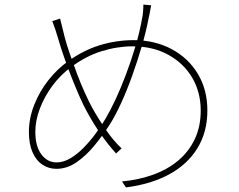

<svg xmlns="http://www.w3.org/2000/svg" viewBox="-20 -787 1040 837"><path d="M639 -764Q637 -753 635 -743Q633 -733 631.5 -724Q630 -715 628 -708Q617 -650 598 -585Q579 -520 556 -456Q533 -392 508 -337.5Q483 -283 459 -245Q429 -198 392 -153Q355 -108 313.5 -79.5Q272 -51 226 -51Q192 -51 164.5 -69.5Q137 -88 121.5 -124Q106 -160 106 -212Q106 -271 129 -329.5Q152 -388 191 -437.5Q230 -487 277 -520Q345 -569 417 -590.5Q489 -612 562 -612Q655 -612 728 -573Q801 -534 842.5 -465Q884 -396 884 -305Q884 -212 841 -141.5Q798 -71 718.5 -27.5Q639 16 529 30L512 4Q586 -3 649 -26Q712 -49 758 -88Q804 -127 829.5 -181.5Q855 -236 855 -305Q855 -385 818 -448Q781 -511 714 -548Q647 -585 558 -585Q491 -585 422 -563.5Q353 -542 288 -493Q243 -460 208 -412.5Q173 -365 153.5 -313Q134 -261 134 -212Q134 -150 160 -114.5Q186 -79 227 -79Q256 -79 286 -96.5Q316 -114 344 -142.5Q372 -171 396.5 -204Q421 -237 439 -268Q460 -303 483 -352Q506 -401 528.5 -460.5Q551 -520 570 -583.5Q589 -647 600 -710Q602 -718 603.5 -734.5Q605 -751 605 -767ZM242 -706Q246 -690 251.5 -667.5Q257 -645 262 -625Q270 -594 284.5 -552Q299 -510 315.5 -466Q332 -422 349.5 -383.5Q367 -345 381 -319Q407 -272 440 -223.5Q473 -175 510 -140L486 -118Q455 -152 422.5 -197.5Q390 -243 358 -302Q344 -327 327.5 -364.5Q311 -402 293.5 -446Q276 -490 260.5 -534.5Q245 -579 234 -617Q228 -638 220.5 -660.5Q213 -683 208 -695Z"/></svg>

Font: Noto Sans TC
Style: Regular
Weight: 100
Designer: Ryoko NISHIZUKA 西塚涼子 (kana, bopomofo & ideographs); Paul D. Hunt (Latin, Greek & Cyrillic); Sandoll Communications 산돌커뮤니
Foundry: Adobe
Version: Version 2.004;hotconv 1.0.118;makeotfexe 2.5.65603